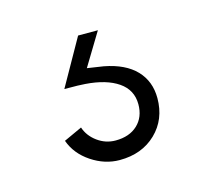

<svg xmlns="http://www.w3.org/2000/svg" viewBox="-52 -60 410 375"><g transform="rotate(-15 152.5 128.0)"><path d="M55 192 92 175Q98 193 114.5 205Q131 217 151 217Q179 217 195.5 201.5Q212 186 212 160Q212 131 188 114.5Q164 98 122 95Q112 94 80 94L133 0H173L133 66L166 71Q208 79 229.5 101.5Q251 124 251 158Q251 201 222.5 228.5Q194 256 149 256Q119 256 92 238Q65 220 55 192Z"/></g></svg>

Font: Hanken Grotesk Light
Style: Regular
Weight: 300
Designer: Alfredo Marco Pradil
Foundry: Hanken Design Co.
Version: Version 3.014